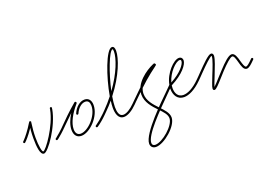

<svg xmlns="http://www.w3.org/2000/svg" viewBox="-134 -994 2394 1682"><g transform="rotate(-20 1062.5 -152.5)"><path d="M129 44C168 44 302 -145 329 -298C330 -304 327 -308 321 -309C314 -310 311 -307 310 -300C283 -156 152 24 129 24C117 24 106 -36 106 -112C106 -161 110 -201 116 -244C117 -250 114 -254 108 -255C102 -256 97 -253 96 -247C90 -204 86 -162 86 -112C86 -34 94 44 129 44ZM0 -101C6 -101 10 -106 10 -111C10 -116 6 -121 0 -121C-6 -121 -10 -116 -10 -111C-10 -106 -6 -101 0 -101ZM0 -111C5 -106 10 -106 14 -111L19 -116C39 -136 80 -188 112 -241C115 -247 114 -252 108 -255C102 -258 98 -257 94 -251C64 -200 24 -150 5 -130L0 -125C-5 -120 -5 -116 0 -111ZM277 -28C282 -28 287 -32 287 -38C287 -44 282 -48 277 -48C272 -48 267 -44 267 -38C267 -32 272 -28 277 -28ZM108 -245C114 -245 118 -250 118 -255C118 -260 114 -265 108 -265C102 -265 98 -260 98 -255C98 -250 102 -245 108 -245ZM108 -245C114 -245 118 -250 118 -255C118 -260 114 -265 108 -265C102 -265 98 -260 98 -255C98 -250 102 -245 108 -245ZM291 -36C316 -56 344 -81 359 -96L360 -97C365 -102 365 -106 360 -111C355 -116 352 -117 349 -114L345 -110C331 -96 303 -71 279 -52C274 -48 273 -43 277 -38C281 -33 286 -32 291 -36ZM360 -101C366 -101 370 -106 370 -111C370 -116 366 -121 360 -121C354 -121 350 -116 350 -111C350 -106 354 -101 360 -101ZM321 -299C326 -299 331 -304 331 -309C331 -314 326 -319 321 -319C316 -319 311 -314 311 -309C311 -304 316 -299 321 -299Z M491 10C571 10 682 -103 682 -208C682 -250 662 -280 622 -280C578 -280 535 -243 513 -190C512 -189 512 -188 512 -186C512 -180 516 -176 522 -176C526 -176 530 -179 531 -182C551 -229 588 -260 622 -260C650 -260 662 -240 662 -208C662 -114 559 -10 491 -10C464 -10 445 -28 445 -68C445 -125 484 -200 546 -271C550 -276 550 -281 546 -285L545 -286C541 -290 536 -291 531 -286C453 -220 409 -174 372 -137L353 -118C351 -116 350 -114 350 -111C350 -106 354 -101 360 -101C363 -101 365 -102 367 -104L386 -123C410 -147 437 -174 474 -209C443 -159 425 -110 425 -68C425 -16 452 10 491 10ZM645 -14C647 -14 649 -15 651 -16C682 -37 711 -61 743 -93L754 -104C756 -106 757 -108 757 -111C757 -116 752 -121 747 -121C744 -121 742 -120 740 -118L729 -107C697 -76 670 -53 640 -32H639C637 -30 635 -28 635 -24C635 -18 640 -14 645 -14Z M898 -18C934 -18 979 -46 1020 -87L1037 -104C1039 -106 1040 -108 1040 -111C1040 -116 1035 -121 1030 -121C1027 -121 1025 -120 1023 -118L1006 -101C967 -62 928 -38 898 -38C860 -38 851 -83 851 -127C851 -154 855 -187 861 -223C978 -373 1030 -518 1030 -587C1030 -614 1022 -630 1005 -630C951 -630 870 -399 841 -231C815 -197 785 -164 752 -130L740 -118C738 -116 737 -114 737 -111C737 -106 741 -101 747 -101C750 -101 752 -102 754 -104L766 -116C791 -141 815 -166 836 -192C833 -168 831 -146 831 -127C831 -80 842 -18 898 -18ZM869 -268C903 -424 973 -610 1005 -610C1007 -610 1010 -603 1010 -587C1010 -527 967 -402 869 -268Z M1072 325C1149 325 1287 208 1287 128C1287 85 1251 47 1215 10C1172 -36 1126 -84 1126 -150C1126 -242 1233 -317 1298 -346C1304 -348 1306 -353 1303 -359C1300 -365 1296 -367 1290 -364C1222 -334 1106 -254 1106 -150C1106 -76 1157 -22 1201 24C1237 61 1267 93 1267 128C1267 196 1139 305 1072 305C1053 305 1043 295 1043 278C1043 204 1203 44 1324 -77L1344 -97C1349 -102 1349 -106 1344 -111C1339 -116 1336 -117 1334 -115L1330 -111L1310 -91C1265 -46 1023 181 1023 278C1023 306 1042 325 1072 325ZM1030 -101C1036 -101 1040 -106 1040 -111C1040 -116 1036 -121 1030 -121C1024 -121 1020 -116 1020 -111C1020 -106 1024 -101 1030 -101ZM1042 -109C1169 -236 1227 -284 1304 -341C1309 -345 1310 -350 1306 -355C1302 -360 1297 -361 1292 -357C1215 -300 1156 -251 1028 -123C1025 -120 1025 -116 1030 -111C1035 -106 1039 -106 1042 -109ZM1344 -101C1350 -101 1354 -106 1354 -111C1354 -116 1350 -121 1344 -121C1338 -121 1334 -116 1334 -111C1334 -106 1338 -101 1344 -101ZM1306 -345C1312 -345 1316 -350 1316 -355C1316 -360 1312 -365 1306 -365C1300 -365 1296 -360 1296 -355C1296 -350 1300 -345 1306 -345ZM1306 -345C1312 -345 1316 -350 1316 -355C1316 -360 1312 -365 1306 -365C1300 -365 1296 -360 1296 -355C1296 -350 1300 -345 1306 -345ZM1303 -349C1308 -349 1313 -354 1313 -359C1313 -364 1308 -369 1303 -369C1298 -369 1293 -364 1293 -359C1293 -354 1298 -349 1303 -349ZM1303 -349C1308 -349 1313 -354 1313 -359C1313 -364 1308 -369 1303 -369C1298 -369 1293 -364 1293 -359C1293 -354 1298 -349 1303 -349ZM1297 -351C1298 -350 1301 -351 1306 -355C1311 -359 1314 -362 1313 -363C1312 -364 1308 -363 1303 -359C1298 -355 1296 -352 1297 -351Z M1452 -1C1496 -1 1556 -28 1621 -93L1632 -104C1634 -106 1635 -108 1635 -111C1635 -116 1630 -121 1625 -121C1622 -121 1620 -120 1618 -118L1607 -107C1546 -46 1492 -21 1452 -21C1405 -21 1382 -59 1382 -109C1382 -118 1383 -126 1384 -135C1501 -194 1557 -268 1557 -307C1557 -326 1544 -340 1524 -340C1475 -340 1385 -249 1366 -147L1337 -118C1335 -116 1334 -114 1334 -111C1334 -106 1338 -101 1344 -101C1347 -101 1349 -102 1351 -104L1362 -115V-109C1362 -51 1391 -1 1452 -1ZM1389 -160C1413 -246 1488 -320 1524 -320C1532 -320 1537 -316 1537 -307C1537 -278 1490 -214 1389 -160Z M1724 31C1740 31 1770 -4 1810 -48C1825 -65 1841 -82 1856 -99C1904 -150 1949 -192 1968 -192C1983 -192 1992 -162 2002 -126C2012 -89 2023 -47 2053 -47C2075 -47 2100 -72 2124 -96L2132 -104C2134 -106 2135 -108 2135 -111C2135 -116 2131 -121 2125 -121C2122 -121 2120 -120 2118 -118L2110 -110C2086 -86 2065 -67 2053 -67C2040 -67 2031 -96 2021 -131C2011 -168 1999 -212 1968 -212C1939 -212 1891 -166 1842 -113C1826 -96 1810 -78 1795 -62C1767 -30 1743 -5 1731 6C1733 -2 1737 -13 1742 -26C1749 -44 1757 -66 1767 -89C1791 -150 1820 -221 1821 -253C1821 -272 1811 -279 1801 -279C1774 -279 1711 -213 1661 -162C1650 -150 1639 -140 1630 -130L1618 -118C1616 -116 1615 -114 1615 -111C1615 -106 1619 -101 1625 -101C1628 -101 1630 -102 1632 -104L1644 -116C1653 -125 1664 -136 1675 -148C1725 -199 1786 -259 1801 -259V-253C1800 -225 1773 -157 1748 -96C1739 -73 1730 -51 1724 -34C1715 -12 1710 6 1710 15C1710 25 1715 31 1724 31Z"/></g></svg>

Font: Mistral SingleLine Outline
Style: Regular
Weight: 300
Designer: François Chastanet, Élisa Garzelli, Anais Alves, Morgane Autin
Foundry: institut supérieur des arts et du design Toulouse / isdaT
Version: Version 1.000;Glyphs 3.3 (3337)